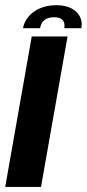

<svg xmlns="http://www.w3.org/2000/svg" viewBox="-26 -736 341 756"><path d="M-5.5 0H135.5L240 -592.5H99ZM195.5 -715.5Q159 -715.5 131 -703.2Q103 -691 86 -670.2Q69 -649.5 64.5 -625H132Q134 -638 140.2 -647.5Q146.5 -657 158 -662.5Q169.5 -668 187.5 -668Q203.5 -668 213 -662.8Q222.5 -657.5 226 -647.8Q229.5 -638 227 -625H294.5Q299 -649.5 288.8 -670.2Q278.5 -691 254.8 -703.2Q231 -715.5 195.5 -715.5Z"/></svg>

Font: Anybody UltraCondensed Thin SemiBold
Style: Italic
Weight: 600
Italic angle: -10°
Version: Version 1.111